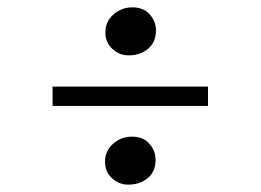

<svg xmlns="http://www.w3.org/2000/svg" viewBox="-20 -551 709 522"><path d="M329.5 -400.5Q305 -400.5 285.8 -417.8Q266.5 -435 266.5 -463Q266.5 -492.5 288.5 -511.8Q310.5 -531 340 -531Q370.5 -531 387.2 -511.8Q404 -492.5 404 -468.5Q404 -436.5 382.8 -418.5Q361.5 -400.5 329.5 -400.5ZM545.5 -315.5V-263H123V-315.5ZM265.5 -111Q265.5 -141 287.5 -160.2Q309.5 -179.5 339 -179.5Q369.5 -179.5 386.2 -160.2Q403 -141 403 -116.5Q403 -84.5 381.8 -66.8Q360.5 -49 328 -49Q304 -49 284.8 -66.2Q265.5 -83.5 265.5 -111Z"/></svg>

Font: Merriweather 120pt
Style: Bold
Weight: 700
Designer: Eben Sorkin
Foundry: Eben Sorkin
Version: Version 2.100